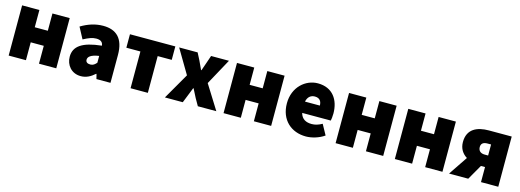

<svg xmlns="http://www.w3.org/2000/svg" viewBox="-7 -1174 5007 1847"><g transform="rotate(15 2496.0 -250.0)"><path d="M58 0H230V-178H360V0H532V-500H360V-328H230V-500H58Z M778 12C832 12 876 -12 916 -48H920L932 0H1072V-278C1072 -442 994 -512 864 -512C786 -512 714 -488 644 -446L704 -334C756 -362 794 -376 830 -376C874 -376 896 -360 900 -324C708 -304 628 -246 628 -142C628 -60 684 12 778 12ZM838 -120C808 -120 792 -133 792 -156C792 -184 818 -210 900 -222V-154C882 -134 866 -120 838 -120Z M1272 0H1444V-366H1584V-500H1132V-366H1272Z M1614 0H1792L1820 -70C1831 -99 1843 -128 1854 -156H1858C1873 -128 1887 -98 1902 -70L1942 0H2126L1976 -240L2118 -500H1940L1916 -430C1907 -402 1895 -372 1886 -344H1882C1869 -372 1855 -402 1842 -430L1806 -500H1622L1764 -260Z M2198 0H2370V-178H2500V0H2672V-500H2500V-328H2370V-500H2198Z M3020 12C3076 12 3148 -8 3202 -46L3146 -148C3110 -128 3078 -118 3044 -118C2988 -118 2944 -138 2928 -198H3213C3216 -210 3220 -240 3220 -270C3220 -404 3150 -512 3002 -512C2880 -512 2762 -412 2762 -250C2762 -84 2874 12 3020 12ZM2926 -310C2936 -360 2968 -382 3006 -382C3058 -382 3074 -348 3074 -310Z M3314 0H3486V-178H3616V0H3788V-500H3616V-328H3486V-500H3314Z M3904 0H4076V-178H4206V0H4378V-500H4206V-328H4076V-500H3904Z M4762 0H4934V-500H4707C4590 -500 4494 -458 4494 -328C4494 -262 4526 -217 4571 -189L4444 0H4635L4721 -150H4762ZM4727 -265C4683 -265 4663 -290 4663 -323C4663 -357 4683 -375 4727 -375H4762V-265Z"/></g></svg>

Font: Giro Sans Black
Style: Regular
Weight: 900
Designer: Paul D. Hunt
Foundry: Adobe Systems Incorporated
Version: Version 1.000;PS 1.0;hotconv 1.0.88;makeotf.lib2.5.647800